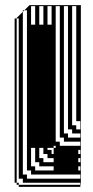

<svg xmlns="http://www.w3.org/2000/svg" viewBox="-20 -720 363 748"><path d="M53 -616V-632H45V-616ZM101 -696V-624H117V-696ZM181 -696H165V-624H181ZM133 -696V-624H149V-696ZM293 -216V-248H277V-696H261V-232H277V-216ZM293 -184V-200H261V-216H245V-696H229V-200H245V-184ZM293 -152V-168H229V-184H213V-696H197V-168H213V-152ZM293 -88V-104H285V-88ZM149 -104V-88H189V-104H165V-120H149V-144H133V-104ZM293 -56V-72H285V-56ZM117 -72V-56H189V-72H133V-88H117V-144H101V-72ZM53 -40H45V-24H53ZM53 -600V-616H45V-600ZM53 -584V-600H45V-584ZM53 -568V-584H45V-568ZM53 -552V-568H45V-552ZM53 -536V-552H45V-536ZM53 -520V-536H45V-520ZM53 -504V-520H45V-504ZM53 -488V-504H45V-488ZM53 -472V-488H45V-472ZM53 -456V-472H45V-456ZM53 -440V-456H45V-440ZM53 -424V-440H45V-424ZM53 -408V-424H45V-408ZM53 -392V-408H45V-392ZM53 -376V-392H45V-376ZM53 -360V-376H45V-360ZM53 -344V-360H45V-344ZM53 -328V-344H45V-328ZM53 -312V-328H45V-312ZM53 -296V-312H45V-296ZM53 -280V-296H45V-280ZM53 -264V-280H45V-264ZM53 -248V-264H45V-248ZM53 -232V-248H45V-232ZM53 -216V-232H45V-216ZM181 -120H189V-144H197V-152H189V-144H165V-136H181ZM53 -200V-216H45V-200ZM53 -184V-200H45V-184ZM53 -168V-184H45V-168ZM53 -152V-168H45V-152ZM53 -136V-152H45V-136ZM53 -120V-136H45V-120ZM293 -120V-136H285V-120ZM53 -104V-120H45V-104ZM53 -88V-104H45V-88ZM53 -72V-88H45V-72ZM53 -56V-72H45V-56ZM53 -40V-56H45V-40ZM293 8H53V0H45V-8H37V-648H45V-632H53V-648H45V-650L69 -674V-680H75L69 -674V-40H85V-24H293V-40H101V-56H85V-680H75L95 -700H295V0H293V-8H69V-24H45V-8H53V0H293Z"/></svg>

Font: Rubik Broken Fax
Style: Regular
Weight: 400
Designer: Hubert and Fischer, NaN
Foundry: Hubert and Fischer, NaN
Version: Version 2.201